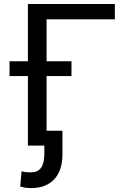

<svg xmlns="http://www.w3.org/2000/svg" viewBox="-20 -731 630 964"><path d="M556.6 -710.9V-633.8H213.9V0H120.1V-710.9ZM338.9 -423.3V-349.1H27.8V-423.3ZM202.6 -74.7H293.5V43.5Q293.5 126 251.7 169.7Q210 213.4 136.2 213.4Q106 213.4 81.5 205.1L88.4 128.4Q103 134.3 136.2 134.3Q201.2 134.3 202.6 47.4Z"/></svg>

Font: Roboto21382017
Style: Regular
Weight: 400
Designer: Christian Robertson
Foundry: Google
Version: Version 2.138; 2017